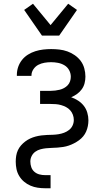

<svg xmlns="http://www.w3.org/2000/svg" viewBox="-20 -790 540 1025"><path d="M221 215Q201 215 181 212Q161 209 142.5 201Q124 193 108.5 180Q93 167 82.5 149.5Q72 132 68 112.5Q64 93 64 73Q64 57 66.5 41.5Q69 26 75.5 12Q82 -2 92 -13.5Q102 -25 114.5 -34.5Q127 -44 141 -50.5Q155 -57 170 -61Q185 -65 200.5 -67Q216 -69 231 -69.5Q246 -70 261.5 -70.5Q277 -71 292.5 -73.5Q308 -76 322.5 -81.5Q337 -87 349 -96.5Q361 -106 367.5 -120Q374 -134 374 -150Q374 -164 369 -177.5Q364 -191 354.5 -201.5Q345 -212 332.5 -218.5Q320 -225 306 -229Q292 -233 278 -234Q264 -235 250 -235H194V-305H250Q262 -305 274.5 -306.5Q287 -308 299 -311Q311 -314 322 -320Q333 -326 341.5 -335Q350 -344 354 -356Q358 -368 358 -380Q358 -399 349 -415.5Q340 -432 324 -441.5Q308 -451 289.5 -454.5Q271 -458 253 -458Q235 -458 217.5 -455Q200 -452 184.5 -444Q169 -436 158.5 -420.5Q148 -405 148 -388V-385H70V-390Q70 -412 77 -432.5Q84 -453 97.5 -470Q111 -487 129.5 -498.5Q148 -510 168.5 -516.5Q189 -523 210.5 -525.5Q232 -528 253 -528Q275 -528 297 -525.5Q319 -523 340 -515.5Q361 -508 379.5 -495Q398 -482 411 -464.5Q424 -447 430 -425Q436 -403 436 -381Q436 -363 431.5 -345.5Q427 -328 416.5 -313.5Q406 -299 391.5 -288.5Q377 -278 360 -271Q380 -264 397.5 -252.5Q415 -241 427.5 -225Q440 -209 446 -188.5Q452 -168 452 -148Q452 -132 449 -117Q446 -102 440 -88Q434 -74 424 -62Q414 -50 401.5 -41Q389 -32 375.5 -25Q362 -18 347.5 -13Q333 -8 317.5 -5.5Q302 -3 287 -2Q272 -1 256.5 -0.5Q241 0 226 1.5Q211 3 196 7Q181 11 168.5 20Q156 29 149 43Q142 57 142 72Q142 88 147 102.5Q152 117 163.5 127Q175 137 190 141Q205 145 221 145H250V215ZM204 -600 109 -737 156 -770 250 -656 344 -770 391 -737 296 -600Z"/></svg>

Font: HulyMono
Style: Regular
Weight: 400
Monospace: yes
Designer: Belleve Invis
Foundry: Belleve Invis
Version: Version 33.2.5; ttfautohint (v1.8.4)